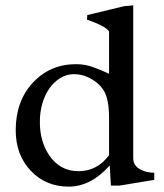

<svg xmlns="http://www.w3.org/2000/svg" viewBox="-20 -692 618 722"><path d="M390.1 -108.4V-249Q390.1 -318.8 370.1 -351.6Q349.1 -385.3 306.6 -403.3Q284.2 -413.1 257.3 -413.1Q230.5 -413.1 206.3 -398.2Q182.1 -383.3 165 -358.4Q129.9 -306.2 129.9 -232.9Q129.9 -159.7 165.5 -107.4Q206.1 -48.3 275.6 -48.3Q345.2 -48.3 390.1 -108.4ZM392.6 -69.8Q321.8 9.8 238.3 9.8Q153.3 9.8 97.2 -48.3Q39.1 -108.4 39.1 -202.1Q39.1 -312 103.8 -381.3Q168.5 -450.7 265.6 -450.7Q299.3 -450.7 329.1 -439.9Q358.9 -429.2 390.1 -414.6V-573.7Q377.4 -593.8 307.1 -618.2L308.1 -635.3L445.8 -668.5L481 -671.9V-97.2Q481 -67.9 509.8 -53.7Q531.7 -42.5 560.1 -42.5V-15.6L429.7 5.9H397Z"/></svg>

Font: RadleyRegular
Style: Regular
Weight: 400
Designer: vernon adams
Foundry: vernon adams
Version: Version 1.000;PS 001.001;hotconv 1.0.56